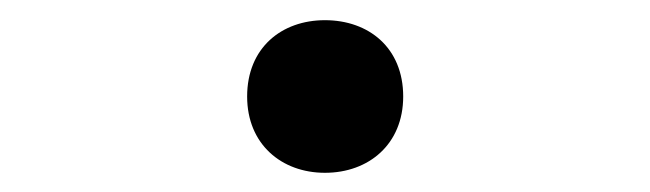

<svg xmlns="http://www.w3.org/2000/svg" viewBox="-20 -160 660 195"><path d="M310 15.5C354.5 15.5 389.5 -13.5 389.5 -62C389.5 -111.5 354.5 -139.5 310 -139.5C266 -139.5 231 -111.5 231 -62C231 -13.5 266 15.5 310 15.5Z"/></svg>

Font: Monaspace Krypton ExtraLight
Style: Regular
Weight: 200
Designer: Riley Cran & the Lettermatic Team
Foundry: Lettermatic
Version: Version 1.101 (Monaspace Krypton)